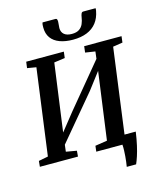

<svg xmlns="http://www.w3.org/2000/svg" viewBox="-159 -1091 1117 1358"><g transform="rotate(-15 400.0 -411.5)"><path d="M596.5 159.5Q599.5 142.5 601.8 123.2Q604 104 605.8 83.8Q607.5 63.5 608.2 42.2Q609 21 607.5 0L563 -65H722.5Q714.5 -9.5 705 32.5Q695.5 74.5 685.2 105.8Q675 137 665 159.5ZM3 0 7 -42 76.5 -55.5 161.5 -686.5 96 -697.5 102 -743H377.5L372 -697.5L292.5 -686.5L218 -142L194 -153L325 -317.5L621 -675L580.5 -579.5L593.5 -686.5L521 -697.5L526.5 -743H800L794.5 -697.5L723.5 -686.5L639 -55.5L711.5 -42L707.5 0H416L421 -42L509 -55.5L583 -596.5L607 -589L484 -427.5L179 -63.5L217.5 -135L208 -55.5L285.5 -42L282 0ZM380 -981.5Q388.5 -981.5 391 -974.8Q393.5 -968 393.5 -958.5Q393 -948.5 391.8 -934.8Q390.5 -921 390 -911.5Q390 -882 409.5 -865.5Q429 -849 465.5 -849Q500 -849 519.8 -862.5Q539.5 -876 549 -898Q558.5 -920 562 -945.5Q564 -959.5 568.5 -970.5Q573 -981.5 583.5 -981.5H674Q674 -977.5 673.8 -973.2Q673.5 -969 672.5 -963Q663 -911.5 636 -877Q609 -842.5 565.5 -825Q522 -807.5 463.5 -807.5Q408 -807.5 366.8 -822.8Q325.5 -838 303.2 -868.8Q281 -899.5 281 -945Q281 -954 281.5 -963Q282 -972 285.5 -981.5Z"/></g></svg>

Font: Merriweather 28pt SemiBold
Style: Italic
Weight: 600
Italic angle: -7.8°
Version: Version 2.101